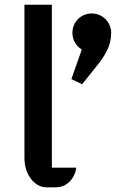

<svg xmlns="http://www.w3.org/2000/svg" viewBox="-20 -797 493 817"><path d="M84 -124C84 -55.7 126 0 177.2 0H218.3C259.8 0 296.9 -31.2 304.7 -83.5H200.7V-776.9H84ZM283.7 -460.4 329.6 -438.5 385.3 -508.3C427.7 -560.5 453.1 -600.6 453.1 -657.2C453.1 -703.1 416 -739.7 370.6 -739.7C323.7 -739.7 288.1 -703.1 288.1 -657.2C288.1 -626.5 304.2 -600.6 328.1 -586.4Z"/></svg>

Font: Atomic Age
Style: Regular
Weight: 400
Designer: James Grieshaber
Foundry: James Grieshaber
Version: Version 1.002